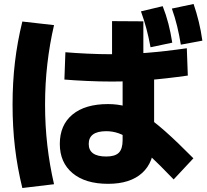

<svg xmlns="http://www.w3.org/2000/svg" viewBox="-20 -875 1040 963"><path d="M522 47Q408 47 344 -6.5Q280 -60 280 -153Q280 -248 343.5 -300.5Q407 -353 522 -353Q569 -353 611.5 -341.5Q654 -330 701 -300Q748 -270 808 -217Q868 -164 950 -81L851 25Q779 -50 728.5 -97Q678 -144 641.5 -170Q605 -196 575 -206.5Q545 -217 513 -217Q425 -217 425 -153Q425 -90 513 -90Q557 -90 576 -109Q595 -128 595 -172V-541H542V-769L699 -768V-552H753V-163Q753 -62 693 -7.5Q633 47 522 47ZM92 68Q67 -34 55 -136Q43 -238 43 -350Q43 -462 55 -563.5Q67 -665 92 -767L251 -749Q229 -654 217.5 -554.5Q206 -455 206 -350Q206 -245 217.5 -145.5Q229 -46 251 49ZM735 -638Q726 -687 714.5 -730.5Q703 -774 687 -818L796 -844Q813 -801 824.5 -756.5Q836 -712 844 -661ZM887 -651Q879 -700 868.5 -743.5Q858 -787 842 -832L951 -855Q966 -811 977 -766Q988 -721 995 -671ZM539 -466Q480 -466 415 -469Q350 -472 303 -476L308 -613Q354 -609 417.5 -606Q481 -603 539 -603Q626 -603 715.5 -610Q805 -617 917 -633L922 -496Q809 -480 718 -473Q627 -466 539 -466Z"/></svg>

Font: M PLUS 2 Thin ExtraBold
Style: Regular
Weight: 800
Version: Version 1.001